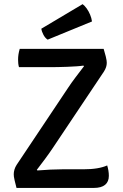

<svg xmlns="http://www.w3.org/2000/svg" viewBox="-20 -923 602 943"><path d="M314.4 -491.7Q329.9 -515.3 350.6 -542.7Q371.4 -570.2 392.6 -597.8L389.6 -600.8Q377.6 -598.8 356.3 -597.3Q335 -595.9 311 -594.9Q287.1 -593.9 266.1 -593.6Q245.2 -593.2 233.7 -593.2H73.2Q70.6 -602.4 69.7 -611.5Q68.8 -620.5 68.8 -629.4Q68.8 -643.4 70.8 -656.3Q72.8 -669.1 76.9 -683H489.1Q496.1 -659.3 499.4 -646.1Q502.7 -632.9 503.5 -626.1Q504.4 -619.3 504.4 -614.3Q504.4 -604.3 501.1 -593.7Q497.8 -583.1 490.4 -571.5L239.4 -196.3Q223.3 -172.1 201.8 -143.1Q180.3 -114.1 160.8 -88.8L163.8 -85.8Q195.4 -88.6 228.3 -90Q261.2 -91.5 284.5 -91.5H388.2Q427.6 -91.5 456.9 -96.4Q486.2 -101.3 506.4 -110.5Q509.9 -99.5 512.3 -86Q514.6 -72.4 514.6 -59.4Q514.6 -30.6 496.2 -15.3Q477.7 0 440.7 0H61.1Q55 -23.3 52.1 -35.8Q49.2 -48.3 48.3 -55.1Q47.5 -62 47.5 -67.4Q47.5 -78 50.9 -90Q54.4 -102.1 61.6 -113.2ZM385.7 -902.6Q395.8 -895.2 405.6 -881.7Q415.4 -868.1 422.5 -851.2Q429.6 -834.3 431.8 -817.6L214.1 -728.3Q201.8 -736 193.3 -752.1Q184.8 -768.2 183 -782Z"/></svg>

Font: Signika SC
Style: Regular
Weight: 300
Designer: Anna Giedryś
Foundry: Anna Giedryś
Version: Version 2.000